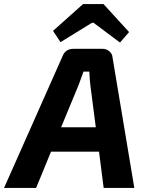

<svg xmlns="http://www.w3.org/2000/svg" viewBox="-59 -932 726 952"><path d="M241 -723 204 -779 353 -912H454L581 -773L536 -721L405 -819H397ZM432 -180H194L120 0H-39L251 -653Q265 -690 306 -690H450Q469 -690 483.5 -677.5Q498 -665 499 -647L607 0H455ZM416 -301 389 -510Q386 -532 384 -577H355Q337 -526 331 -511L244 -301Z"/></svg>

Font: Exo 2.0
Style: Bold Italic
Weight: 700
Italic angle: -8°
Designer: Natanael Gama
Version: Version 1.001;PS 001.001;hotconv 1.0.70;makeotf.lib2.5.58329